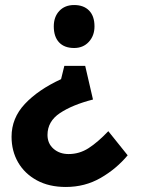

<svg xmlns="http://www.w3.org/2000/svg" viewBox="-20 -565 568 764"><path d="M319 -303 350 -169Q268 -148 218.5 -115Q169 -82 169 -28Q169 6 193 27Q217 48 253 48Q296 48 332.5 24.5Q369 1 411 -43L488 53Q443 107 380.5 143Q318 179 242 179Q175 179 126.5 152.5Q78 126 52 81Q26 36 26 -21Q26 -95 79 -151.5Q132 -208 223 -250L236 -303ZM356 -460Q356 -423 333.5 -398.5Q311 -374 275 -374Q236 -374 215 -396.5Q194 -419 194 -460Q194 -498 216 -521.5Q238 -545 275 -545Q313 -545 334.5 -523Q356 -501 356 -460Z"/></svg>

Font: Readex Pro SemiBold
Style: Regular
Weight: 600
Designer: Bonnie Shaver-Troup, Thomas Jockin
Foundry: Lexend
Version: Version 1.204; ttfautohint (v1.8.4.7-5d5b)